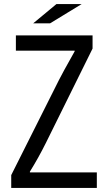

<svg xmlns="http://www.w3.org/2000/svg" viewBox="-20 -899 540 944"><path d="M257.3 -878.9H381.3L226.1 -784.2H143.1ZM58.1 -725.1H435.1V-660.2L205.1 -195.3Q168.9 -122.6 127 -55.2V-51.3H456.1V24.9H35.2V-38.1L270 -505.9Q287.1 -540 341.3 -636.2L347.2 -647V-649.9H58.1Z"/></svg>

Font: BIZ UDGothic
Style: Regular
Weight: 400
Monospace: yes
Designer: TypeBank Co., Ltd.
Foundry: Morisawa Inc.
Version: Version 1.05